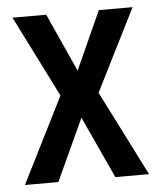

<svg xmlns="http://www.w3.org/2000/svg" viewBox="-44 -579 514 618"><g transform="rotate(-5 212.5 -270.0)"><path d="M151 -277 19 -540H128L213 -352L298 -540H407L274 -275L413 0H304L212 -200L120 0H12Z"/></g></svg>

Font: Avrile Sans Condensed Medium
Style: Regular
Weight: 500
Width: 3
Designer: Monotype Design Team
Foundry: Monotype Imaging Inc.
Version: Version 2.001;September 10, 2019;FontCreator 11.5.0.2425 64-